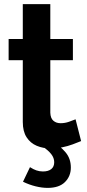

<svg xmlns="http://www.w3.org/2000/svg" viewBox="-20 -714 424 935"><path d="M375 -27Q358 -20 334 -11Q310 -2 282.5 3.5Q255 9 227 9Q190 9 159 -4Q128 -17 109.5 -45.5Q91 -74 91 -120V-421H22V-524H91V-694H225V-524H335V-421H225V-165Q226 -138 240 -126Q254 -114 275 -114Q296 -114 316 -121Q336 -128 348 -133ZM92 171 126 100Q141 110 156.5 115.5Q172 121 189 121Q215 121 229.5 109.5Q244 98 244 76Q244 55 229.5 36.5Q215 18 188 0L233 -29Q273 -3 299 27.5Q325 58 325 102Q325 144 296.5 172.5Q268 201 212 201Q185 201 154 193.5Q123 186 92 171Z"/></svg>

Font: YasnoRaleway
Style: Bold
Weight: 700
Designer: Matt McInerney, Pablo Impallari, Rodrigo Fuenzalida
Foundry: Matt McInerney, Pablo Impallari, Rodrigo Fuenzalida
Version: Version 4.026